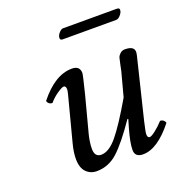

<svg xmlns="http://www.w3.org/2000/svg" viewBox="-116 -713 769 821"><g transform="rotate(-20 268.5 -302.0)"><path d="M505.9 -352.1 450.2 -124Q439 -76.2 439 -66.9Q439 -49.8 449.2 -49.8Q457 -49.8 476.1 -64.5Q495.1 -79.1 514.2 -100.1Q531.2 -100.1 537.1 -83Q463.9 9.8 397.9 9.8Q360.8 9.8 360.8 -22.9Q360.8 -55.2 377.9 -115.2L389.2 -153.8L386.2 -155.8Q325.2 -66.9 283.2 -28.6Q241.2 9.8 187 9.8Q158.2 9.8 139.2 -10Q120.1 -29.8 120.1 -69.8Q120.1 -99.6 129.9 -137.2L173.8 -305.2Q187 -353 187 -361.8Q187 -378.9 176.8 -378.9Q168.9 -378.9 147.5 -364.5Q126 -350.1 107.9 -329.1Q90.8 -329.1 85 -346.2Q158.2 -439 235.8 -439Q272 -439 272 -405.8Q272 -397.9 251 -314L208 -150.9Q199.2 -115.7 199.2 -86.9Q199.2 -49.8 229 -49.8Q264.2 -49.8 302.5 -95.9Q340.8 -142.1 401.9 -247.1L431.2 -356.9Q433.1 -364.7 437 -384.8Q440.9 -404.8 443.4 -413.3Q445.8 -421.9 454.8 -430.4Q463.9 -439 477.1 -439Q519 -439 519 -412.1Q519 -407.2 516.6 -396Q514.2 -384.8 510.5 -371.3Q506.8 -357.9 505.9 -352.1ZM485.4 -569.8H241.7Q228.5 -569.8 231.4 -585Q233.4 -594.2 242.4 -604Q251.5 -613.8 259.3 -613.8H504.4Q518.6 -613.8 515.6 -600.1Q513.7 -590.3 504.2 -580.1Q494.6 -569.8 485.4 -569.8Z"/></g></svg>

Font: Linux Libertine
Style: Italic
Weight: 400
Italic angle: -12°
Designer: Philipp H. Poll
Foundry: Philipp H. Poll
Version: Version 5.1.6 ; ttfautohint (v0.9)